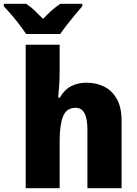

<svg xmlns="http://www.w3.org/2000/svg" viewBox="-74 -997 724 1017"><path d="M242 -760V-627Q242 -577 239 -537.5Q236 -498 234 -480H243Q268 -523 303.5 -541Q339 -559 385 -559Q436 -559 478 -538Q520 -517 545 -472.5Q570 -428 570 -358V0H389V-311Q389 -426 327 -426Q278 -426 260 -380.5Q242 -335 242 -251V0H62V-760ZM362 -977V-964Q346 -946 324.5 -920Q303 -894 281.5 -866.5Q260 -839 245 -817H64Q50 -839 29 -866.5Q8 -894 -14 -919.5Q-36 -945 -54 -964V-977H64Q89 -961 109 -941.5Q129 -922 154 -897Q178 -922 199.5 -941.5Q221 -961 246 -977Z"/></svg>

Font: Noto Sans Disp ExtBd
Style: Regular
Weight: 800
Designer: Monotype Design Team
Foundry: Monotype Imaging Inc.
Version: Version 2.000;GOOG;noto-source:20170915:90ef993387c0; ttfaut